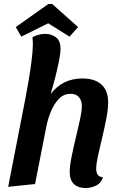

<svg xmlns="http://www.w3.org/2000/svg" viewBox="-20 -924 602 964"><path d="M409 20Q373 20 351.5 0.5Q330 -19 330 -62Q330 -90 339 -135Q348 -180 360 -230Q372 -280 381.5 -323Q391 -366 391 -390Q391 -419 376.5 -436Q362 -453 335 -453Q299 -453 274.5 -426.5Q250 -400 234.5 -361.5Q219 -323 212 -285L156 0L21 14L108 -432Q116 -473 124 -521Q132 -569 138 -615Q144 -661 145 -697Q145 -708 144.5 -718Q144 -728 143 -737Q157 -745 174 -749.5Q191 -754 208 -754Q237 -754 260.5 -737Q284 -720 284 -678Q284 -659 276.5 -620Q269 -581 257.5 -536Q246 -491 234 -452Q294 -530 394 -530Q456 -530 489.5 -499.5Q523 -469 523 -410Q523 -377 514 -329.5Q505 -282 493 -233Q481 -184 472 -142Q463 -100 463 -77Q463 -59 470 -47.5Q477 -36 497 -34Q489 -6 464 7Q439 20 409 20ZM87 -740 59 -788 223 -904H242L372 -788L329 -740L222 -807Z"/></svg>

Font: Sansita Swashed Medium
Style: Regular
Weight: 500
Designer: Pablo Cosgaya
Foundry: Omnibus-Type
Version: Version 1.003; ttfautohint (v1.8.3)